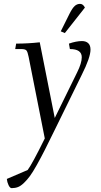

<svg xmlns="http://www.w3.org/2000/svg" viewBox="-20 -663 519 986"><path d="M15.1 255.9 122.1 210Q144.5 180.7 210 47.9L127 -371.1Q122.1 -396 116 -403.6Q109.9 -411.1 88.9 -411.1H58.1L63 -439Q124 -439 184.1 -445.8L261.2 -57.1L376 -291Q399.9 -338.9 399.9 -369.1Q399.9 -411.1 338.9 -411.1L334 -439Q371.6 -452.1 400.9 -452.1Q421.4 -452.1 433.1 -441.2Q444.8 -430.2 444.8 -408.2Q444.8 -368.2 399.9 -278.8L261.2 3.9Q230 67.9 210.2 106.9Q190.4 146 169.4 183.6Q148.4 221.2 134 240.7Q119.6 260.3 103.3 276.1Q86.9 292 72.3 297.6Q57.6 303.2 40 303.2Q31.2 303.2 23.9 287.8Q16.6 272.5 15.1 255.9ZM292 -502 337.9 -594.2Q351.6 -621.1 363.5 -632.1Q375.5 -643.1 391.1 -643.1Q406.7 -643.1 416 -624L313 -493.2Z"/></svg>

Font: Dihjauti
Style: Italic
Weight: 400
Italic angle: -9°
Designer: T. Christopher White
Version: Version 3.0.0